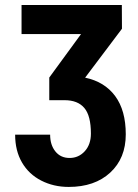

<svg xmlns="http://www.w3.org/2000/svg" viewBox="-20 -548 547 761"><path d="M252.4 192.9Q192.4 192.9 143.3 167.7Q94.2 142.6 67.1 95.9Q40 49.3 40 -14.2H178.7Q178.7 26.4 199.5 52.2Q220.2 78.1 255.9 78.1Q291.5 78.1 315.9 51.5Q340.3 24.9 340.3 -18.6Q340.3 -89.4 314.2 -120.1Q288.1 -150.9 235.8 -150.9H175.3V-240.7L301.3 -413.1H65.4V-528.3H462.9L463.4 -434.1L317.4 -240.2Q394.5 -224.1 436.5 -167.2Q478.5 -110.4 478.5 -15.6Q478.5 79.1 417 136Q355.5 192.9 252.4 192.9Z"/></svg>

Font: RobotoCondensed-Bold
Style: Bold
Weight: 700
Designer: Google
Version: Version 2.001240; 2014